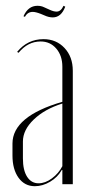

<svg xmlns="http://www.w3.org/2000/svg" viewBox="-20 -636 301 662"><path d="M66 -578 61 -580Q77 -616 109 -616Q122 -616 132 -611L152 -602Q165 -596 175 -596Q190 -596 199 -616L205 -613Q191 -576 162 -576Q148 -576 133 -583L121 -588Q103 -595 93 -595Q75 -595 66 -578ZM23 -100V-141Q23 -235 195 -285V-406Q195 -444 174 -468.5Q153 -493 120 -493Q76 -493 44 -454L39 -457Q75 -501 130 -501Q174 -501 202.5 -470.5Q231 -440 231 -392V-1H195V-50H193Q179 -25 153 -9.5Q127 6 100 6Q65 6 44 -23Q23 -52 23 -100ZM113 -4Q136 -4 159 -21Q182 -38 195 -63V-279Q134 -260 96.5 -224Q59 -188 59 -148V-90Q59 -49 73.5 -26.5Q88 -4 113 -4Z"/></svg>

Font: Moniqa ExtLt Narrow Display
Style: Regular
Weight: 200
Width: 4
Designer: Rajesh Rajput
Foundry: Rajesh Rajput
Version: Version 1.000